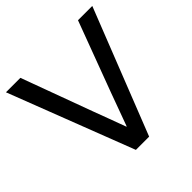

<svg xmlns="http://www.w3.org/2000/svg" viewBox="-169 -771 912 912"><g transform="rotate(-45 287.0 -315.0)"><path d="M94 -630 225 -274Q239 -237 255.5 -192.5Q272 -148 286 -110H288L348 -274L481 -630H577L329 0H240L-3 -630Z"/></g></svg>

Font: Mukta Mahee
Style: Regular
Weight: 400
Designer: Shuchita Grover, Noopur Datye, Girish Dalvi, Yashodeep Gholap
Foundry: Ek Type
Version: Version 2.538;PS 1.000;hotconv 16.6.51;makeotf.lib2.5.65220;